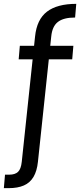

<svg xmlns="http://www.w3.org/2000/svg" viewBox="-64 -786 417 997"><path d="M-44 191 -38 121H-16Q14 121 29.5 106.5Q45 92 49 54L118 -596Q127 -685 180 -725.5Q233 -766 332 -766L326 -695Q266 -695 236.5 -672Q207 -649 202 -596L133 54Q128 102 110 132.5Q92 163 60 177Q28 191 -19 191ZM33 -478 39 -548H317L311 -478Z"/></svg>

Font: DVN - DM Sans
Style: Regular
Weight: 400
Designer: Colophon Foundry, Jonny Pinhorn
Foundry: Colophon Foundry
Version: Version 4.004;gftools[0.9.30]